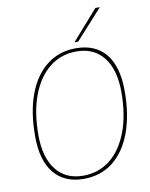

<svg xmlns="http://www.w3.org/2000/svg" viewBox="-98 -982 831 1063"><g transform="rotate(-10 317.0 -450.5)"><path d="M287 10Q178 10 119.5 -61.5Q61 -133 61 -269Q61 -406 98 -504.5Q135 -603 204 -656.5Q273 -710 367 -710Q477 -710 535 -638.5Q593 -567 593 -431Q593 -295 556 -196Q519 -97 450.5 -43.5Q382 10 287 10ZM286 -8Q374 -8 438.5 -59.5Q503 -111 538.5 -205.5Q574 -300 574 -428Q574 -553 520 -622.5Q466 -692 368 -692Q280 -692 215.5 -640.5Q151 -589 115.5 -495Q80 -401 80 -272Q80 -147 134 -77.5Q188 -8 286 -8ZM366 -744 513 -911H538L387 -744Z"/></g></svg>

Font: Georama Thin
Style: Italic
Weight: 100
Italic angle: -9°
Designer: Jean-Baptiste Levee
Foundry: Production Type
Version: Version 1.000